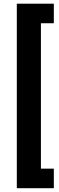

<svg xmlns="http://www.w3.org/2000/svg" viewBox="-20 -846 316 1031"><path d="M269 -721.2H199.7V59.6H269V164.6H70.3V-826.2H269Z"/></svg>

Font: Vazirmatn FD NL
Style: Bold
Weight: 700
Designer: Saber Rastikerdar
Foundry: Saber Rastikerdar
Version: Version 33.003